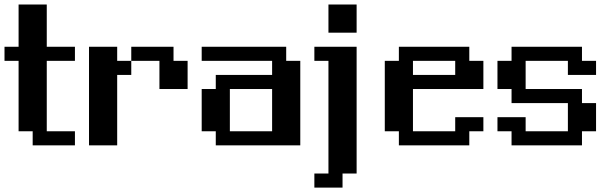

<svg xmlns="http://www.w3.org/2000/svg" viewBox="-20 -645 2728 852"><path d="M0 -437.5H62.5V-625H187.5V-437.5H312.5V-375H187.5V-62.5H312.5V0H125V-62.5H62.5V-375H0Z M375 -437.5H500V-375H562.5V-437.5H750V-375H812.5V-250H687.5V-375H562.5V-312.5H500V0H375Z M875 -437.5H1250V-375H1312.5V0H937.5V-62.5H875V-250H937.5V-312.5H1187.5V-375H875ZM1000 -250V-62.5H1187.5V-250Z M1375 -437.5H1562.5V125H1500V187.5H1375V125H1437.5V-375H1375ZM1437.5 -625H1562.5V-500H1437.5Z M1687.5 -375H1750V-437.5H2062.5V-375H2125V-250H1812.5V-62.5H2000V-125H2125V-62.5H2062.5V0H1750V-62.5H1687.5ZM1812.5 -375V-312.5H2000V-375Z M2187.5 -375H2250V-437.5H2562.5V-375H2625V-312.5H2500V-375H2312.5V-250H2562.5V-187.5H2625V-62.5H2562.5V0H2250V-62.5H2187.5V-125H2312.5V-62.5H2500V-187.5H2250V-250H2187.5Z"/></svg>

Font: NeoDunggeunmo Pro
Style: Regular
Weight: 400
Version: Version 1.020